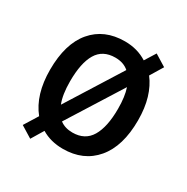

<svg xmlns="http://www.w3.org/2000/svg" viewBox="-145 -697 840 864"><g transform="rotate(30 275.5 -264.5)"><path d="M504 -270Q504 -136 442.5 -63Q381 10 274 10Q211 10 163 -19L125 44L65 7L109 -64Q47 -141 47 -270Q47 -405 108 -477Q169 -549 276 -549Q341 -549 391 -517L426 -573L486 -536L446 -470Q474 -434 489 -384Q504 -334 504 -270ZM151 -270Q151 -200 168 -158L345 -440Q318 -464 275 -464Q210 -464 180.5 -414.5Q151 -365 151 -270ZM400 -270Q400 -302 396.5 -328Q393 -354 386 -375L210 -95Q236 -75 275 -75Q340 -75 370 -125.5Q400 -176 400 -270Z"/></g></svg>

Font: Noto Sans Gurmukhi SemiCondensed Medium
Style: Regular
Weight: 500
Width: 4
Designer: Jelle Bosma - Monotype Design Team
Foundry: Monotype Imaging Inc.
Version: Version 2.004; ttfautohint (v1.8.4.7-5d5b)